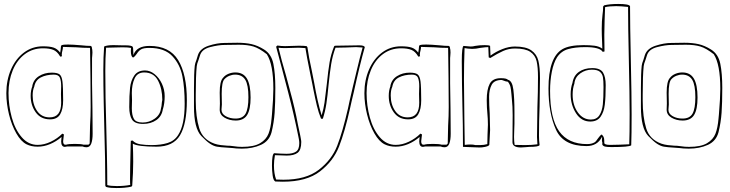

<svg xmlns="http://www.w3.org/2000/svg" viewBox="-20 -735 3686 970"><path d="M447 -187 448 -60Q448 -28 441 -9.5Q434 9 417 9Q406 9 397 5H319Q311 7 308 7Q289 7 289 -21Q289 -29 291 -43Q264 -20 233 -7Q202 6 170 6Q138 6 114 -6Q86 -20 62.5 -61Q39 -102 25.5 -156.5Q12 -211 12 -264Q12 -330 35.5 -384Q59 -438 101 -469.5Q143 -501 197 -501Q232 -501 251 -494.5Q270 -488 284 -469Q285 -476 286.5 -485Q288 -494 288 -501L291 -507Q299 -510 324 -510Q346 -510 392 -506Q419 -503 439 -503L444 -498V-494Q447 -485 447 -469Q447 -460 446 -453.5Q445 -447 445 -442V-314Q445 -271 447 -187ZM435 -101Q438 -148 438 -194L437 -342Q435 -442 435 -490Q434 -491 434 -493Q400 -493 365 -496Q321 -498 298 -498Q298 -489 295 -478Q294 -474 293 -469.5Q292 -465 292 -458L293 -452Q293 -451 293.5 -451Q294 -451 294 -451Q288 -449 285 -449H284L283 -451Q269 -475 249.5 -483Q230 -491 197 -491Q145 -491 105.5 -461.5Q66 -432 44.5 -380Q23 -328 23 -265Q23 -202 39.5 -141.5Q56 -81 89.5 -42Q123 -3 170 -3Q203 -3 236.5 -19Q270 -35 295 -60Q297 -58 303 -56Q303 -51 301 -39.5Q299 -28 299 -22Q299 -15 300.5 -11Q302 -7 307 -4H314Q326 -8 358 -8Q390 -8 402 -4H427L433 -10Q433 -39 435 -101ZM299 -229Q299 -183 284 -157.5Q269 -132 233 -132Q186 -132 160.5 -167.5Q135 -203 135 -251Q135 -279 144 -301L143 -300Q149 -333 177 -350.5Q205 -368 241 -368Q269 -368 280.5 -359.5Q292 -351 295.5 -323.5Q299 -296 299 -229ZM288 -260 289 -299Q289 -327 282.5 -342.5Q276 -358 252 -358Q214 -358 186.5 -344Q159 -330 153 -297Q145 -280 145 -252Q145 -207 167.5 -174.5Q190 -142 231 -142Q289 -142 289 -216Z M569 215Q538 215 522 211L515 209L512 203Q512 74 507 -88Q506 -125 504 -216.5Q502 -308 502 -381Q502 -447 506 -500Q520 -507 554 -507L597 -506H613Q646 -506 651 -498V-497Q653 -493 653 -479Q653 -465 654 -457Q670 -503 735 -503Q836 -503 880 -431.5Q924 -360 924 -228Q924 -109 889.5 -51.5Q855 6 771 6Q677 6 651 -9Q653 39 653 82Q653 135 648 203L644 208Q612 215 569 215ZM638 199Q637 195 637 170Q637 125 640 2L641 -24H643L651 -25V-24Q664 -10 689.5 -6Q715 -2 746 -2Q792 -2 826.5 -12.5Q861 -23 880 -53Q913 -103 913 -211Q913 -290 901.5 -349.5Q890 -409 851 -451Q812 -493 735 -493Q705 -493 692.5 -485.5Q680 -478 671 -463Q667 -458 662.5 -452.5Q658 -447 652 -444Q641 -450 641 -478L642 -493Q628 -496 599 -496L557 -495Q543 -494 516 -494Q512 -443 512 -378Q512 -250 517 -90Q518 -53 520 37.5Q522 128 522 200Q537 205 570 205Q610 205 638 199ZM703 -109Q661 -109 647 -131Q633 -153 633 -194Q633 -255 637 -291.5Q641 -328 658.5 -353.5Q676 -379 713 -379Q738 -379 761 -360.5Q784 -342 798 -312Q812 -282 812 -249Q812 -213 803 -183V-185Q798 -148 770 -128.5Q742 -109 703 -109ZM708 -369Q674 -369 660 -338.5Q646 -308 646 -265L647 -229L646 -188Q646 -153 656.5 -134.5Q667 -116 701 -116Q734 -116 761.5 -135.5Q789 -155 793 -186Q795 -192 796 -199.5Q797 -207 797 -210Q797 -213 798 -219.5Q799 -226 800 -230Q800 -286 778.5 -327.5Q757 -369 708 -369Z M1179 -519Q1220 -519 1251 -512Q1282 -505 1314 -485Q1351 -462 1361 -413Q1371 -364 1371 -291Q1371 -215 1367.5 -165.5Q1364 -116 1352 -67Q1340 -22 1298 -3Q1256 16 1202 16Q1186 16 1174.5 15Q1163 14 1156 13L1129 11Q1093 9 1076 6Q1059 3 1041 -9Q1023 -21 997 -48Q960 -87 960 -196V-290Q960 -366 964 -403Q965 -414 973 -434L980 -457Q991 -490 1034 -504Q1077 -518 1114 -518ZM969 -257V-226Q969 -144 986.5 -87Q1004 -30 1064 -9Q1079 -4 1095.5 -2Q1112 0 1128 1Q1134 1 1143 1.5Q1152 2 1164 4Q1181 7 1203 7Q1263 7 1294 -11.5Q1325 -30 1336.5 -59.5Q1348 -89 1352 -136L1354 -157Q1361 -241 1361 -286Q1361 -410 1328 -461Q1290 -491 1260.5 -500Q1231 -509 1187 -509L1115 -508Q1084 -508 1041.5 -497Q999 -486 990 -454L983 -432Q975 -412 974 -401Q969 -354 969 -257ZM1246 -242Q1246 -182 1228.5 -154Q1211 -126 1171 -126Q1139 -126 1114.5 -140.5Q1090 -155 1090 -181L1091 -212L1090 -267Q1090 -325 1107 -342Q1117 -355 1134 -362Q1151 -369 1169 -369Q1209 -369 1227.5 -338Q1246 -307 1246 -242ZM1101 -207Q1101 -201 1100 -194.5Q1099 -188 1099 -181Q1099 -160 1120.5 -148Q1142 -136 1170 -136Q1207 -136 1221 -161.5Q1235 -187 1235 -244Q1235 -306 1219 -332Q1203 -358 1168 -358Q1153 -358 1138.5 -352Q1124 -346 1114 -335Q1100 -321 1100 -261Z M1555 -379 1568 -313Q1575 -272 1584.5 -229.5Q1594 -187 1605 -152Q1615 -185 1619.5 -216.5Q1624 -248 1631 -310Q1638 -379 1645 -420Q1652 -461 1668 -501L1672 -504L1733 -505Q1753 -506 1794 -506Q1820 -506 1823 -497Q1797 -405 1767 -268Q1763 -254 1757 -226L1749 -190Q1722 -69 1693 5Q1664 79 1596.5 131Q1529 183 1409 183Q1383 183 1371 182Q1361 177 1357.5 152Q1354 127 1354 102Q1354 44 1365 39Q1375 39 1397 41L1428 42Q1459 42 1475.5 31Q1492 20 1492 -12Q1492 -21 1490 -31.5Q1488 -42 1487 -47Q1466 -152 1437 -264Q1408 -376 1403 -394Q1393 -429 1375 -499L1381 -505Q1401 -502 1420 -502L1456 -503Q1467 -504 1490 -504Q1516 -504 1529 -502L1533 -497Q1540 -446 1555 -379ZM1489 -494Q1466 -494 1455 -493L1421 -492Q1398 -492 1387 -494Q1402 -431 1425 -353Q1462 -220 1477 -147Q1483 -114 1497 -50Q1497 -49 1499.5 -36.5Q1502 -24 1502 -18Q1502 23 1483.5 37Q1465 51 1429 51Q1410 51 1400 50L1369 49Q1364 77 1364 101Q1364 142 1375 172Q1387 173 1412 173Q1526 173 1591 122.5Q1656 72 1683.5 1.5Q1711 -69 1738 -187L1747 -229L1762 -294Q1767 -314 1782 -377.5Q1797 -441 1812 -495Q1790 -497 1779 -497Q1762 -497 1726 -495L1675 -494Q1660 -454 1653 -410.5Q1646 -367 1640 -307Q1635 -252 1629 -212Q1623 -172 1611 -135H1602Q1589 -167 1581 -200.5Q1573 -234 1563 -284L1558 -310L1547 -364Q1529 -452 1523 -492Q1501 -494 1489 -494Z M2256 -187 2257 -60Q2257 -28 2250 -9.5Q2243 9 2226 9Q2215 9 2206 5H2128Q2120 7 2117 7Q2098 7 2098 -21Q2098 -29 2100 -43Q2073 -20 2042 -7Q2011 6 1979 6Q1947 6 1923 -6Q1895 -20 1871.5 -61Q1848 -102 1834.5 -156.5Q1821 -211 1821 -264Q1821 -330 1844.5 -384Q1868 -438 1910 -469.5Q1952 -501 2006 -501Q2041 -501 2060 -494.5Q2079 -488 2093 -469Q2094 -476 2095.5 -485Q2097 -494 2097 -501L2100 -507Q2108 -510 2133 -510Q2155 -510 2201 -506Q2228 -503 2248 -503L2253 -498V-494Q2256 -485 2256 -469Q2256 -460 2255 -453.5Q2254 -447 2254 -442V-314Q2254 -271 2256 -187ZM2244 -101Q2247 -148 2247 -194L2246 -342Q2244 -442 2244 -490Q2243 -491 2243 -493Q2209 -493 2174 -496Q2130 -498 2107 -498Q2107 -489 2104 -478Q2103 -474 2102 -469.5Q2101 -465 2101 -458L2102 -452Q2102 -451 2102.5 -451Q2103 -451 2103 -451Q2097 -449 2094 -449H2093L2092 -451Q2078 -475 2058.5 -483Q2039 -491 2006 -491Q1954 -491 1914.5 -461.5Q1875 -432 1853.5 -380Q1832 -328 1832 -265Q1832 -202 1848.5 -141.5Q1865 -81 1898.5 -42Q1932 -3 1979 -3Q2012 -3 2045.5 -19Q2079 -35 2104 -60Q2106 -58 2112 -56Q2112 -51 2110 -39.5Q2108 -28 2108 -22Q2108 -15 2109.5 -11Q2111 -7 2116 -4H2123Q2135 -8 2167 -8Q2199 -8 2211 -4H2236L2242 -10Q2242 -39 2244 -101ZM2108 -229Q2108 -183 2093 -157.5Q2078 -132 2042 -132Q1995 -132 1969.5 -167.5Q1944 -203 1944 -251Q1944 -279 1953 -301L1952 -300Q1958 -333 1986 -350.5Q2014 -368 2050 -368Q2078 -368 2089.5 -359.5Q2101 -351 2104.5 -323.5Q2108 -296 2108 -229ZM2097 -260 2098 -299Q2098 -327 2091.5 -342.5Q2085 -358 2061 -358Q2023 -358 1995.5 -344Q1968 -330 1962 -297Q1954 -280 1954 -252Q1954 -207 1976.5 -174.5Q1999 -142 2040 -142Q2098 -142 2098 -216Z M2706 -196Q2703 -123 2703 -50Q2703 -26 2706 -2Q2702 7 2654 7Q2649 7 2635.5 8.5Q2622 10 2612 10Q2569 10 2569 -17L2570 -153Q2570 -198 2566 -234Q2564 -250 2564 -257Q2562 -282 2559 -295.5Q2556 -309 2546 -322Q2538 -322 2515 -331Q2477 -331 2464 -306.5Q2451 -282 2451 -246Q2451 -204 2454 -162Q2456 -106 2456 -78Q2456 -64 2454 -40Q2452 -16 2452 -3Q2449 3 2431 7Q2413 11 2399 10L2319 7Q2319 -102 2316 -208Q2315 -244 2314 -310Q2313 -376 2313 -426Q2313 -499 2322 -503Q2330 -503 2339 -501.5Q2348 -500 2357 -500Q2370 -500 2380 -503Q2402 -507 2429 -507Q2452 -507 2456 -503Q2456 -486 2458 -454Q2485 -474 2518 -487Q2551 -500 2581 -500Q2637 -500 2664.5 -480.5Q2692 -461 2700 -428Q2708 -395 2708 -340Q2708 -292 2706 -196ZM2693 -43Q2693 -93 2695 -193Q2698 -270 2698 -345Q2698 -396 2691 -426Q2684 -456 2659 -473Q2634 -490 2582 -490Q2550 -490 2522 -477.5Q2494 -465 2457 -442L2449 -445Q2448 -454 2448 -471Q2448 -489 2447 -497Q2434 -497 2406 -493Q2384 -488 2365 -488Q2355 -488 2343.5 -489.5Q2332 -491 2327 -492Q2324 -413 2324 -332Q2324 -266 2326 -134Q2328 -46 2328 -3Q2344 -5 2356 -5Q2372 -5 2382 -2Q2386 -2 2405.5 -2Q2425 -2 2442 -7L2443 -55Q2445 -89 2445 -105Q2445 -134 2442 -165Q2441 -175 2440 -191Q2439 -207 2439 -229Q2439 -283 2454 -311.5Q2469 -340 2510 -340Q2539 -340 2546 -332Q2568 -327 2573.5 -282.5Q2579 -238 2579 -172V-110Q2579 -90 2578 -79L2577 -43Q2577 -21 2580 -3L2631 -2Q2667 -2 2695 -6Q2693 -30 2693 -43Z M3103 -715Q3158 -715 3163 -704Q3163 -613 3167 -431Q3171 -247 3171 -157Q3171 -53 3169 -1Q3160 8 3069 8Q3046 8 3036.5 5.5Q3027 3 3023 -4V-16Q3021 -20 3021 -27L3022 -41L3021 -43Q2998 3 2943 3Q2826 3 2788.5 -80.5Q2751 -164 2751 -288Q2751 -446 2822 -487Q2857 -507 2928 -507Q2960 -507 2983.5 -504Q3007 -501 3023 -489Q3023 -506 3022 -519Q3020 -561 3020 -589Q3020 -629 3024 -661Q3027 -679 3027 -702L3032 -708Q3060 -715 3103 -715ZM3037 -699Q3036 -673 3034.5 -631.5Q3033 -590 3033 -559Q3033 -503 3034 -475Q3028 -473 3025 -473Q3011 -497 2937 -497Q2886 -497 2850.5 -487Q2815 -477 2794 -445Q2777 -418 2768 -373Q2759 -328 2759 -276Q2759 -136 2805 -71.5Q2851 -7 2946 -7Q2969 -7 2984 -16Q2990 -19 3002 -37Q3004 -39 3010 -47Q3016 -55 3020 -55H3021Q3030 -45 3031.5 -37.5Q3033 -30 3033 -13Q3033 -3 3063 -3L3110 -4Q3142 -6 3159 -6Q3161 -57 3161 -160Q3161 -250 3157 -430Q3153 -610 3153 -700Q3115 -704 3093 -704Q3059 -704 3037 -699ZM3040 -305Q3040 -244 3035.5 -206.5Q3031 -169 3014 -145Q2997 -121 2962 -121Q2917 -121 2890 -163Q2863 -205 2863 -259Q2863 -291 2872 -316Q2878 -353 2905 -372Q2932 -391 2972 -391Q3013 -391 3026.5 -368.5Q3040 -346 3040 -305ZM2873 -257Q2873 -204 2899 -167.5Q2925 -131 2965 -131Q2994 -131 3008 -152.5Q3022 -174 3025.5 -207Q3029 -240 3029 -295Q3029 -328 3026 -345Q3023 -362 3010.5 -372.5Q2998 -383 2970 -383Q2938 -383 2912 -364.5Q2886 -346 2882 -315V-313Q2873 -289 2873 -257Z M3437 -519Q3478 -519 3509 -512Q3540 -505 3572 -485Q3609 -462 3619 -413Q3629 -364 3629 -291Q3629 -215 3625.5 -165.5Q3622 -116 3610 -67Q3598 -22 3556 -3Q3514 16 3460 16Q3444 16 3432.5 15Q3421 14 3414 13L3387 11Q3351 9 3334 6Q3317 3 3299 -9Q3281 -21 3255 -48Q3218 -87 3218 -196V-290Q3218 -366 3222 -403Q3223 -414 3231 -434L3238 -457Q3249 -490 3292 -504Q3335 -518 3372 -518ZM3227 -257V-226Q3227 -144 3244.5 -87Q3262 -30 3322 -9Q3337 -4 3353.5 -2Q3370 0 3386 1Q3392 1 3401 1.5Q3410 2 3422 4Q3439 7 3461 7Q3521 7 3552 -11.5Q3583 -30 3594.5 -59.5Q3606 -89 3610 -136L3612 -157Q3619 -241 3619 -286Q3619 -410 3586 -461Q3548 -491 3518.5 -500Q3489 -509 3445 -509L3373 -508Q3342 -508 3299.5 -497Q3257 -486 3248 -454L3241 -432Q3233 -412 3232 -401Q3227 -354 3227 -257ZM3504 -242Q3504 -182 3486.5 -154Q3469 -126 3429 -126Q3397 -126 3372.5 -140.5Q3348 -155 3348 -181L3349 -212L3348 -267Q3348 -325 3365 -342Q3375 -355 3392 -362Q3409 -369 3427 -369Q3467 -369 3485.5 -338Q3504 -307 3504 -242ZM3359 -207Q3359 -201 3358 -194.5Q3357 -188 3357 -181Q3357 -160 3378.5 -148Q3400 -136 3428 -136Q3465 -136 3479 -161.5Q3493 -187 3493 -244Q3493 -306 3477 -332Q3461 -358 3426 -358Q3411 -358 3396.5 -352Q3382 -346 3372 -335Q3358 -321 3358 -261Z"/></svg>

Font: Londrina Outline
Style: Regular
Weight: 400
Designer: Marcelo Magalhaes
Foundry: Marcelo Magalhães
Version: Version 1.002